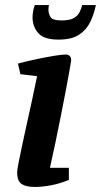

<svg xmlns="http://www.w3.org/2000/svg" viewBox="-20 -731 400 761"><path d="M118 10Q84 10 66 -1.5Q48 -13 48 -48Q48 -57 53.5 -85.5Q59 -114 68 -156Q77 -198 87.5 -245.5Q98 -293 108.5 -341Q119 -389 127 -429L61 -437L51 -479Q89 -489 127 -497Q165 -505 196 -510Q227 -515 241 -515Q251 -515 256.5 -509Q262 -503 262 -493Q262 -489 256.5 -457.5Q251 -426 242 -378.5Q233 -331 222 -275.5Q211 -220 199.5 -165Q188 -110 178 -66H253V-18Q217 -3 182 3.5Q147 10 118 10ZM212 -574Q154 -574 131.5 -600Q109 -626 109 -663Q109 -674 111.5 -687.5Q114 -701 118 -711H174Q172 -701 172 -693Q172 -676 180.5 -663Q189 -650 224 -650Q256 -650 272 -659Q288 -668 295 -682Q302 -696 306 -711H360Q353 -676 338 -644.5Q323 -613 293.5 -593.5Q264 -574 212 -574Z"/></svg>

Font: Manuale
Style: Italic
Weight: 400
Italic angle: -11°
Designer: Eduardo Tunni / Pablo Cosgaya
Foundry: Eduardo Tunni / Pablo Cosgaya
Version: Version 1.002